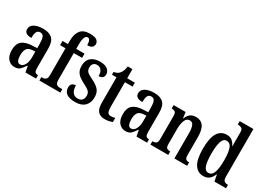

<svg xmlns="http://www.w3.org/2000/svg" viewBox="-19 -1502 3068 2245"><g transform="rotate(30 1514.5 -380.0)"><path d="M161 10Q110 10 73.5 -29.5Q37 -69 37 -151Q37 -232 82 -270Q127 -308 218 -312L284 -315V-373Q284 -430 272 -461.5Q260 -493 224 -493Q189 -493 176.5 -463.5Q164 -434 164 -384Q70 -384 70 -449Q70 -497 116 -522Q162 -547 233 -547Q315 -547 356.5 -508Q398 -469 398 -375V-117Q398 -76 408.5 -61Q419 -46 447 -46H450V0H307L292 -79H285Q259 -38 234 -14Q209 10 161 10ZM203 -49Q240 -49 262.5 -89.5Q285 -130 285 -191V-270L247 -267Q194 -263 173.5 -233Q153 -203 153 -146Q153 -101 165 -75Q177 -49 203 -49Z M495 0V-46H511Q524 -46 538 -50.5Q552 -55 561.5 -70Q571 -85 571 -115V-479H498V-536H571V-581Q571 -672 610 -721Q649 -770 734 -770Q805 -770 830 -748.5Q855 -727 855 -699Q855 -673 837 -655Q819 -637 773 -637Q773 -655 770 -674.5Q767 -694 758 -707Q749 -720 733 -720Q683 -720 683 -594V-536H795V-479H683V-115Q683 -85 692 -70Q701 -55 714.5 -50.5Q728 -46 742 -46H778V0Z M983 10Q902 10 864 -18Q826 -46 826 -98Q826 -135 846.5 -150Q867 -165 893 -165Q893 -108 916.5 -74.5Q940 -41 985 -41Q1026 -41 1045 -63Q1064 -85 1064 -123Q1064 -158 1043 -179Q1022 -200 972 -225Q925 -248 895 -271Q865 -294 850.5 -324Q836 -354 836 -398Q836 -471 881 -508.5Q926 -546 1000 -546Q1071 -546 1104 -518Q1137 -490 1137 -452Q1137 -423 1120 -407Q1103 -391 1069 -391Q1069 -443 1047.5 -469.5Q1026 -496 990 -496Q959 -496 941.5 -477Q924 -458 924 -425Q924 -387 945.5 -366.5Q967 -346 1022 -321Q1085 -291 1119 -254.5Q1153 -218 1153 -151Q1153 -77 1109 -33.5Q1065 10 983 10Z M1379 10Q1320 10 1288.5 -24.5Q1257 -59 1257 -146V-483H1196V-521Q1224 -524 1242.5 -535Q1261 -546 1273 -562Q1285 -577 1293.5 -598.5Q1302 -620 1308 -659H1371V-536H1474V-483H1371V-151Q1371 -101 1382.5 -78.5Q1394 -56 1424 -56Q1455 -56 1482 -65V-9Q1468 -3 1442 3.5Q1416 10 1379 10Z M1660 10Q1609 10 1572.5 -29.5Q1536 -69 1536 -151Q1536 -232 1581 -270Q1626 -308 1717 -312L1783 -315V-373Q1783 -430 1771 -461.5Q1759 -493 1723 -493Q1688 -493 1675.5 -463.5Q1663 -434 1663 -384Q1569 -384 1569 -449Q1569 -497 1615 -522Q1661 -547 1732 -547Q1814 -547 1855.5 -508Q1897 -469 1897 -375V-117Q1897 -76 1907.5 -61Q1918 -46 1946 -46H1949V0H1806L1791 -79H1784Q1758 -38 1733 -14Q1708 10 1660 10ZM1702 -49Q1739 -49 1761.5 -89.5Q1784 -130 1784 -191V-270L1746 -267Q1693 -263 1672.5 -233Q1652 -203 1652 -146Q1652 -101 1664 -75Q1676 -49 1702 -49Z M1994 0V-46H2000Q2027 -46 2044 -58Q2061 -70 2061 -117V-423Q2061 -467 2044.5 -478.5Q2028 -490 2002 -490H1998V-536H2160L2170 -458H2174Q2193 -504 2222 -525.5Q2251 -547 2299 -547Q2363 -547 2397 -500.5Q2431 -454 2431 -352V-117Q2431 -71 2445 -58.5Q2459 -46 2486 -46H2490V0H2318V-340Q2318 -403 2304 -439.5Q2290 -476 2253 -476Q2223 -476 2205.5 -453Q2188 -430 2180.5 -393.5Q2173 -357 2173 -316V-112Q2173 -69 2188.5 -57.5Q2204 -46 2231 -46H2235V0Z M2712 10Q2634 10 2591.5 -56.5Q2549 -123 2549 -267Q2549 -412 2591.5 -479.5Q2634 -547 2713 -547Q2759 -547 2786.5 -523.5Q2814 -500 2831 -464H2835Q2833 -487 2833 -515Q2833 -543 2833 -572V-648Q2833 -691 2813.5 -702.5Q2794 -714 2768 -714H2761V-760H2946V-120Q2946 -75 2962 -60.5Q2978 -46 3007 -46H3015V0H2858L2842 -86H2838Q2820 -41 2790 -15.5Q2760 10 2712 10ZM2744 -52Q2793 -52 2813 -109.5Q2833 -167 2833 -268Q2833 -372 2814 -428.5Q2795 -485 2744 -485Q2701 -485 2682.5 -428.5Q2664 -372 2664 -267Q2664 -159 2682.5 -105.5Q2701 -52 2744 -52Z"/></g></svg>

Font: Noto Serif Bengali ExtraCondensed SemiBold
Style: Regular
Weight: 600
Width: 2
Designer: Juan Bruce, Universal Thirst, Indian Type Foundry and the Monotype Design Team.
Foundry: Monotype Imaging Inc.
Version: Version 2.003; ttfautohint (v1.8.4.7-5d5b)